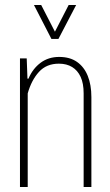

<svg xmlns="http://www.w3.org/2000/svg" viewBox="-20 -749 442 769"><path d="M60 0V-515H87L90 -434H94Q111 -474 142.5 -497.5Q174 -521 217 -521Q260 -521 288.5 -501Q317 -481 331.5 -445Q346 -409 346 -360V0H315V-375Q315 -415 303 -441Q291 -467 269 -480.5Q247 -494 216 -494Q166 -494 136 -461Q106 -428 91 -375V0ZM186 -593 116 -729H145L200 -622L255 -729H285L214 -593Z"/></svg>

Font: Hubot Sans Condensed ExtraLight
Style: Regular
Weight: 200
Width: 3
Designer: Deni Anggara
Foundry: GitHub, Inc., Subsidiary of Microsoft Corporation
Version: Version 2.000